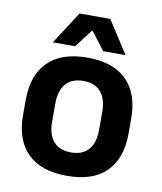

<svg xmlns="http://www.w3.org/2000/svg" viewBox="-80 -750 697 828"><g transform="rotate(10 268.5 -336.5)"><path d="M269 13.5Q155 13.5 96.2 -45Q37.5 -103.5 37.5 -211.5V-278Q37.5 -386.5 96.2 -445.2Q155 -504 269 -504Q382.5 -504 441 -445.2Q499.5 -386.5 499.5 -278V-211.5Q499.5 -103.5 441.2 -45Q383 13.5 269 13.5ZM269 -89Q319 -89 345.2 -119Q371.5 -149 371.5 -205V-284.5Q371.5 -341.5 345.2 -371.8Q319 -402 269 -402Q218.5 -402 192.2 -371.8Q166 -341.5 166 -284.5V-205Q166 -149 192.2 -119Q218.5 -89 269 -89ZM201.5 -685.5H336L427 -544.5V-543H330L271 -620.5H266.5L207 -543H110.5V-544.5Z"/></g></svg>

Font: Anek Odia Medium SemiBold
Style: Regular
Weight: 600
Version: Version 1.003